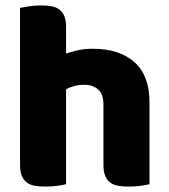

<svg xmlns="http://www.w3.org/2000/svg" viewBox="-20 -681 625 709"><path d="M532 -1Q522 2 500.5 5Q479 8 456 8Q434 8 416.5 5Q399 2 387 -7Q375 -16 368.5 -31.5Q362 -47 362 -72V-294Q362 -335 341.5 -351.5Q321 -368 291 -368Q271 -368 253 -363Q235 -358 224 -351V-1Q214 2 192.5 5Q171 8 148 8Q126 8 108.5 5Q91 2 79 -7Q67 -16 60.5 -31.5Q54 -47 54 -72V-652Q65 -654 86.5 -657.5Q108 -661 130 -661Q152 -661 169.5 -658Q187 -655 199 -646Q211 -637 217.5 -621.5Q224 -606 224 -581V-483Q237 -488 263.5 -494.5Q290 -501 322 -501Q421 -501 476.5 -451.5Q532 -402 532 -304Z"/></svg>

Font: Baloo Chettan
Style: Regular
Weight: 400
Designer: Maithili Shingre and Ek Type
Foundry: Ek Type
Version: Version 1.443;PS 1.000;hotconv 16.6.51;makeotf.lib2.5.65220;